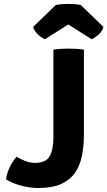

<svg xmlns="http://www.w3.org/2000/svg" viewBox="-20 -932 538 962"><path d="M63 -146.5Q84 -134 107.5 -125Q131 -116 155.5 -116Q210.5 -116 229 -149.5Q247.5 -183 247.5 -245V-683Q265.5 -686.5 287.8 -687.5Q310 -688.5 324 -688.5Q339.5 -688.5 360.5 -687.5Q381.5 -686.5 400.5 -683V-260Q400.5 -201.5 390.8 -152.2Q381 -103 356 -66.8Q331 -30.5 286.5 -10.2Q242 10 172 10Q132.5 10 89 -1Q45.5 -12 10 -33.5Q14.5 -63 28.2 -93.2Q42 -123.5 63 -146.5ZM384.5 -907 498.5 -797Q491.5 -774 472.5 -757.5Q453.5 -741 439 -735.5L322 -809.5L205.5 -735.5Q191 -741 172 -757.5Q153 -774 146 -797L259.5 -907Q287 -912.5 322 -912.5Q358 -912.5 384.5 -907Z"/></svg>

Font: Signika Negative
Style: Bold
Weight: 700
Designer: Anna Giedry
Foundry: Anna Giedry
Version: Version 2.001